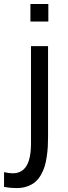

<svg xmlns="http://www.w3.org/2000/svg" viewBox="-72 -731 337 957"><path d="M79.6 -623.5V-710.9H168.9V-623.5ZM10.3 206.5Q-21 206.5 -51.8 200.7V127Q-26.4 132.8 -8.8 132.8Q37.1 132.8 59.8 96.2Q82.5 59.6 82.5 -17.6V-501H167.5V-50.8Q167.5 -23.4 166.3 -0.7Q165 22 161.1 49.3Q157.2 76.7 150.6 98.1Q144 119.6 132.1 140.6Q120.1 161.6 104 175.5Q87.9 189.5 64 198Q40 206.5 10.3 206.5Z"/></svg>

Font: Muli
Style: Regular
Weight: 400
Designer: Vernon Adams
Foundry: newtypography
Version: Version 2; ttfautohint (v1.00rc1.6-4cba) -l 8 -r 50 -G 200 -